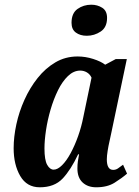

<svg xmlns="http://www.w3.org/2000/svg" viewBox="-20 -786 592 816"><path d="M149 10Q94 10 66 -38Q38 -86 38 -156Q38 -204 49.5 -257.5Q61 -311 84 -362Q107 -413 140 -454.5Q173 -496 215.5 -521Q258 -546 310 -546Q343 -546 376 -535.5Q409 -525 427 -511L472 -535H519L453 -221Q451 -210 446 -188.5Q441 -167 437.5 -145Q434 -123 434 -109Q434 -64 461 -64Q472 -64 481 -70Q490 -76 503 -86L520 -48Q498 -29 467 -9.5Q436 10 389 10Q353 10 331 -10.5Q309 -31 309 -70Q309 -87 311 -100.5Q313 -114 316 -130H312Q281 -64 246 -27Q211 10 149 10ZM208 -65Q225 -65 244 -84Q263 -103 280.5 -135.5Q298 -168 312 -207.5Q326 -247 334 -288L369 -456Q362 -471 349 -478.5Q336 -486 321 -486Q293 -486 269 -463Q245 -440 226.5 -402.5Q208 -365 195 -320.5Q182 -276 175.5 -232.5Q169 -189 169 -155Q169 -106 180.5 -85.5Q192 -65 208 -65ZM349 -634Q321 -634 302.5 -647.5Q284 -661 284 -689Q284 -730 309.5 -748Q335 -766 368 -766Q394 -766 414.5 -753Q435 -740 435 -710Q435 -670 408 -652Q381 -634 349 -634Z"/></svg>

Font: Noto Serif ExtraCondensed
Style: Bold Italic
Weight: 700
Width: 2
Italic angle: -12°
Designer: Monotype Design Team
Foundry: Monotype Imaging Inc.
Version: Version 2.013; ttfautohint (v1.8.4.7-5d5b)